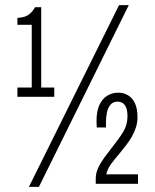

<svg xmlns="http://www.w3.org/2000/svg" viewBox="-20 -718 604 750"><path d="M93 12 445 -698H483L132 12ZM354 0V-20Q354 -41 363 -61Q372 -81 386.5 -101Q401 -121 416 -140Q444 -175 461 -202.5Q478 -230 478 -264Q478 -293 468 -307Q458 -321 439 -321Q422 -321 412 -309.5Q402 -298 398 -280Q394 -262 394 -244V-220H358Q358 -225 357.5 -232Q357 -239 357 -244Q357 -284 368.5 -308.5Q380 -333 399.5 -344.5Q419 -356 441 -356Q462 -356 479 -346.5Q496 -337 506.5 -316Q517 -295 517 -260Q517 -239 511 -220.5Q505 -202 495.5 -185Q486 -168 473.5 -152Q461 -136 449 -121Q431 -100 415.5 -79.5Q400 -59 395 -37H519V0ZM48 -340V-376H104V-621H48V-648Q63 -649 75 -652.5Q87 -656 97.5 -665Q108 -674 117 -690H141V-376H192V-340Z"/></svg>

Font: Archivo ExtraCondensed Thin
Style: Regular
Weight: 250
Width: 2
Designer: Hector Gatti
Foundry: Omnibus-Type
Version: Version 2.001